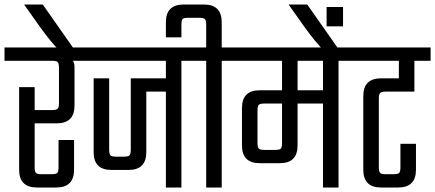

<svg xmlns="http://www.w3.org/2000/svg" viewBox="-40 -833 1933 853"><path d="M351 -622V-563H283Q291 -555 291 -537V-364Q291 -285 212 -285H114V-90Q114 -70 120 -64.5Q126 -59 145 -59H189Q208 -59 214 -64.5Q220 -70 220 -90V-211H289V-79Q289 0 210 0H124Q45 0 45 -79V-446H114V-344H191Q210 -344 216 -350Q222 -356 222 -375V-532Q222 -552 216 -557.5Q210 -563 191 -563H-20V-622Z M150 -813 293 -609H224Q191 -639 135 -717L67 -813Z M841 -622V-563H766V0H697V-426H610V-157Q610 -78 531 -78H455Q376 -78 376 -157V-485H445V-168Q445 -148 451 -142.5Q457 -137 476 -137H510Q529 -137 535 -142.5Q541 -148 541 -168V-485H697V-563H311V-622Z M1020 -622V-563H945V0H876V-563H801V-622H876V-723Q876 -742 870.5 -748Q865 -754 845 -754H797Q776 -754 771 -748.5Q766 -743 766 -723V-667H697V-734Q697 -813 776 -813H866Q945 -813 945 -734V-622Z M1539 -622V-563H1464V0H1395V-373H1282V-187Q1282 -108 1203 -108H1114Q1035 -108 1035 -187V-353Q1035 -432 1114 -432H1213V-563H980V-622ZM1213 -198V-373H1135Q1116 -373 1110 -367.5Q1104 -362 1104 -342V-198Q1104 -178 1110 -172.5Q1116 -167 1135 -167H1182Q1202 -167 1207.5 -172.5Q1213 -178 1213 -198ZM1395 -432V-563H1282V-432Z M1411 -802H1484V-716H1411ZM1325 -813 1468 -609H1399Q1366 -639 1310 -717L1242 -813Z M1801 -426H1674Q1655 -426 1649 -420Q1643 -414 1643 -395V-90Q1643 -70 1649 -64.5Q1655 -59 1674 -59H1708Q1727 -59 1733 -64.5Q1739 -70 1739 -90V-194H1808V-79Q1808 0 1729 0H1653Q1574 0 1574 -79V-406Q1574 -485 1653 -485H1732V-563H1499V-622H1873V-563H1801Z"/></svg>

Font: Teko Light
Style: Regular
Weight: 300
Designer: Manushi Parikh, Jonny Pinhorn
Foundry: Indian Type Foundry
Version: Version 1.105;PS 1.0;hotconv 1.0.78;makeotf.lib2.5.61930; tt